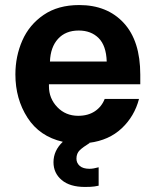

<svg xmlns="http://www.w3.org/2000/svg" viewBox="-20 -561 616 761"><path d="M174 -227V-219Q174 -171 207 -136.5Q240 -102 290 -102Q329 -102 356 -120Q383 -138 395 -169H531Q513 -100 462.5 -52.5Q412 -5 334 5L335 6Q309 22 296 34.5Q283 47 283 68Q283 85 296 96.5Q309 108 335 108Q350 108 371 102V175Q367 176 354.5 178Q342 180 317 180Q257 180 224.5 152.5Q192 125 192 82Q192 36 229 1Q137 -20 89 -94.5Q41 -169 41 -266Q41 -338 68.5 -400.5Q96 -463 153 -502Q210 -541 294 -541Q405 -541 470.5 -470Q536 -399 536 -265V-227ZM178 -317H403Q401 -380 371 -410Q341 -440 292 -440Q240 -440 210 -407Q180 -374 178 -317Z"/></svg>

Font: Be Vietnam
Style: Bold
Weight: 700
Designer: Gabriel Lam
Foundry: TypeRant
Version: Version 4.000